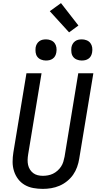

<svg xmlns="http://www.w3.org/2000/svg" viewBox="-20 -1206 640 1234"><path d="M255 8Q224 8 194 2.5Q164 -3 139 -17.5Q114 -32 96.5 -55Q79 -78 70 -106.5Q61 -135 61 -165.5Q61 -196 66 -227L150 -735H247L161 -214Q158 -196 157.5 -179Q157 -162 160.5 -146Q164 -130 172.5 -116.5Q181 -103 193.5 -93.5Q206 -84 222 -80Q238 -76 255 -76Q271 -76 288 -79Q305 -82 320.5 -89.5Q336 -97 349.5 -109Q363 -121 372.5 -135.5Q382 -150 387 -166.5Q392 -183 395 -199L483 -735H580L489 -185Q485 -159 475.5 -132.5Q466 -106 450 -83Q434 -60 411 -41.5Q388 -23 362 -12Q336 -1 309 3.5Q282 8 255 8ZM505 -817Q489 -817 474 -823Q459 -829 450 -841Q441 -853 439 -869Q437 -885 439 -901Q441 -913 447 -923.5Q453 -934 462.5 -941Q472 -948 483 -950.5Q494 -953 506 -953Q522 -953 537 -947Q552 -941 561 -929Q570 -917 572.5 -901Q575 -885 572 -869Q570 -857 564.5 -846.5Q559 -836 549 -829Q539 -822 528 -819.5Q517 -817 505 -817ZM275 -817Q259 -817 244 -823Q229 -829 220 -841Q211 -853 209 -869Q207 -885 209 -901Q211 -913 217 -923.5Q223 -934 232.5 -941Q242 -948 253 -950.5Q264 -953 276 -953Q292 -953 307 -947Q322 -941 331 -929Q340 -917 342.5 -901Q345 -885 342 -869Q340 -857 334.5 -846.5Q329 -836 319 -829Q309 -822 298 -819.5Q287 -817 275 -817ZM424 -998 300 -1134 372 -1186 484 -1042Z"/></svg>

Font: Iosevka Medium Extended
Style: Italic
Weight: 500
Width: 7
Italic angle: -9°
Monospace: yes
Designer: Belleve Invis
Foundry: Belleve Invis
Version: Version 32.5.0; ttfautohint (v1.8.4)